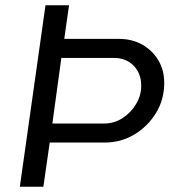

<svg xmlns="http://www.w3.org/2000/svg" viewBox="-20 -706 673 726"><path d="M55 0 152 -686H241L223 -559H429Q479 -559 517.5 -537.5Q556 -516 578.5 -478.5Q601 -441 601 -392Q601 -330 570 -279Q539 -228 488 -197.5Q437 -167 376 -167H168L144 0ZM178 -239H375Q412 -239 443.5 -259.5Q475 -280 494.5 -312.5Q514 -345 514 -382Q514 -428 485.5 -457.5Q457 -487 410 -487H212Z"/></svg>

Font: Chivo Medium Light
Style: Italic
Weight: 300
Italic angle: -8.05°
Version: Version 2.002